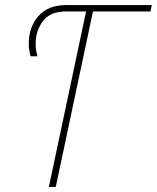

<svg xmlns="http://www.w3.org/2000/svg" viewBox="-20 -734 616 754"><path d="M172 0 318 -689H239Q177 -689 148.5 -651Q120 -613 120 -563Q120 -545 122.5 -532.5Q125 -520 127 -513H100Q98 -521 95.5 -533Q93 -545 93 -563Q93 -628 131 -671Q169 -714 239 -714H576L571 -689H345L199 0Z"/></svg>

Font: Noto Sans Thin
Style: Italic
Weight: 100
Italic angle: -12°
Designer: Monotype Design Team
Foundry: Monotype Imaging Inc.
Version: Version 2.013; ttfautohint (v1.8.4.7-5d5b)